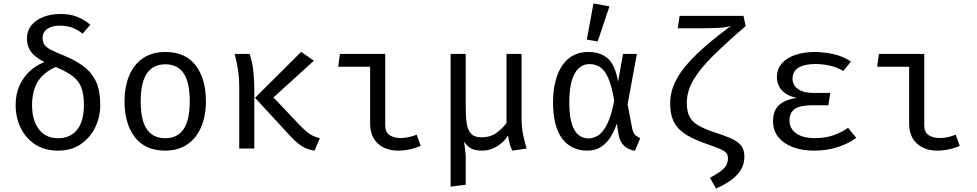

<svg xmlns="http://www.w3.org/2000/svg" viewBox="-20 -848 5578 1096"><path d="M326.2 -768.2Q380.5 -768.2 420.3 -752.3Q460 -736.4 495.4 -707.2L451.8 -655.9Q416.9 -682.6 386.4 -692.1Q355.9 -701.5 320.5 -701.5Q275.9 -701.5 249.5 -682.8Q223.1 -664.1 223.1 -630.3Q223.1 -606.2 235.1 -590.8Q247.2 -575.4 273.8 -562.1Q300.5 -548.7 345.1 -530.8Q414.9 -502.1 460.8 -466.4Q506.7 -430.8 529.5 -379Q552.3 -327.2 552.3 -249.7Q552.3 -181 523.6 -121.3Q494.9 -61.5 441 -24.9Q387.2 11.8 311.3 11.8Q234.9 11.8 180.8 -23.6Q126.7 -59 97.9 -118.5Q69.2 -177.9 69.2 -249.2Q69.2 -311.3 91.3 -359.7Q113.3 -408.2 150.5 -442.1Q187.7 -475.9 233.3 -493.8Q177.9 -522.6 155.9 -553.6Q133.8 -584.6 133.8 -626.2Q133.8 -671.8 159.2 -703.3Q184.6 -734.9 227.9 -751.5Q271.3 -768.2 326.2 -768.2ZM297.9 -465.6Q224.6 -432.3 193.8 -379Q163.1 -325.6 163.1 -248.7Q163.1 -160.5 202.1 -109.7Q241 -59 311.3 -59Q381.5 -59 420.3 -107.7Q459 -156.4 459 -249.7Q459 -310.8 444.1 -349Q429.2 -387.2 394.4 -413.6Q359.5 -440 297.9 -465.6Z M924.1 -551.3Q1038.5 -551.3 1096.9 -474.9Q1155.4 -398.5 1155.4 -270.3Q1155.4 -187.7 1128.7 -124.1Q1102.1 -60.5 1050.3 -24.4Q998.5 11.8 923.1 11.8Q808.7 11.8 749.7 -65.1Q690.8 -142.1 690.8 -269.2Q690.8 -352.3 717.4 -416.2Q744.1 -480 796.2 -515.6Q848.2 -551.3 924.1 -551.3ZM924.1 -481Q854.4 -481 818.7 -429.2Q783.1 -377.4 783.1 -269.2Q783.1 -162.1 818.2 -110.5Q853.3 -59 923.1 -59Q992.8 -59 1027.9 -110.8Q1063.1 -162.6 1063.1 -270.3Q1063.1 -377.9 1028.2 -429.5Q993.3 -481 924.1 -481Z M1699 -551.8 1771.8 -501.5 1541 -291.8 1691.8 -132.8Q1725.1 -98.5 1749.5 -82.3Q1773.8 -66.2 1805.6 -59L1775.9 11.8Q1731.3 5.6 1700.5 -15.4Q1669.7 -36.4 1639 -69.2L1435.9 -289.7ZM1404.6 -540Q1422.1 -490.8 1426.9 -434.9Q1431.8 -379 1431.8 -332.8V0H1345.6V-349.2Q1345.6 -402.1 1338.7 -447.9Q1331.8 -493.8 1319.5 -540Z M2092.8 -467.2H1910.3L1920.5 -540H2179V-133.3Q2179 -93.3 2203.8 -76.7Q2228.7 -60 2268.2 -60Q2289.7 -60 2313.1 -65.1Q2336.4 -70.3 2358.5 -79L2381.5 -15.9Q2363.6 -6.2 2326.9 2.8Q2290.3 11.8 2253.3 11.8Q2180.5 11.8 2136.7 -29Q2092.8 -69.7 2092.8 -143.1Z M2957.4 -540V-171.8Q2957.4 -119 2966.9 -74.9Q2976.4 -30.8 2986.2 0L2904.6 11.8Q2896.4 -1.5 2889.2 -28.5Q2882.1 -55.4 2880 -74.9Q2855.9 -35.4 2815.9 -11.8Q2775.9 11.8 2735.4 11.8Q2694.4 11.8 2671.5 0.5Q2648.7 -10.8 2629.2 -39.5Q2632.8 -11.8 2635.6 10.8Q2638.5 33.3 2638.5 49.7V206.7L2552.3 217.4V-540H2638.5V-237.4Q2638.5 -183.1 2644.1 -144.4Q2649.7 -105.6 2669 -84.9Q2688.2 -64.1 2729.2 -64.1Q2777.9 -64.1 2813.1 -89Q2848.2 -113.8 2871.3 -146.2V-540Z M3338.5 -551.3Q3407.2 -551.3 3449.2 -514.6Q3491.3 -477.9 3508.2 -382.1L3536.4 -540H3615.4L3562.6 -252.3L3589.2 -112.3Q3593.8 -90.8 3604.4 -79.2Q3614.9 -67.7 3634.9 -60L3604.6 12.8Q3566.2 6.7 3541.5 -16.7Q3516.9 -40 3510.3 -84.6L3501 -142.6Q3487.2 -101 3465.4 -65.9Q3443.6 -30.8 3411 -9.5Q3378.5 11.8 3332.8 11.8Q3241 11.8 3189 -56.9Q3136.9 -125.6 3136.9 -265.1Q3136.9 -348.7 3159.5 -413.3Q3182.1 -477.9 3226.7 -514.6Q3271.3 -551.3 3338.5 -551.3ZM3345.1 -482.1Q3289.7 -482.1 3259.7 -426.4Q3229.7 -370.8 3229.7 -265.1Q3229.7 -158.5 3257.9 -108.2Q3286.2 -57.9 3341 -57.9Q3366.2 -57.9 3393.1 -74.1Q3420 -90.3 3444.4 -136.7Q3468.7 -183.1 3486.2 -273.8Q3471.8 -356.9 3452.1 -402.1Q3432.3 -447.2 3405.6 -464.6Q3379 -482.1 3345.1 -482.1ZM3367.7 -828.2 3459 -811.8 3391.8 -611.3 3329.7 -622.1Z M4224.1 -757.4 4236.4 -699Q4126.2 -604.1 4051.3 -530.3Q3976.4 -456.4 3938.5 -392.1Q3900.5 -327.7 3900.5 -261Q3900.5 -210.8 3916.9 -180.5Q3933.3 -150.3 3968.7 -130.5Q4004.1 -110.8 4061 -91.8Q4113.8 -74.9 4151.5 -58.7Q4189.2 -42.6 4209.2 -18.5Q4229.2 5.6 4229.2 45.6Q4229.2 103.6 4189.5 147.7Q4149.7 191.8 4067.7 228.2L4032.3 166.7Q4076.9 144.1 4106.2 119Q4135.4 93.8 4135.4 54.9Q4135.4 35.4 4124.4 23.6Q4113.3 11.8 4088.2 1.3Q4063.1 -9.2 4020 -24.1Q3949.2 -48.2 3901.5 -76.2Q3853.8 -104.1 3829.7 -146.9Q3805.6 -189.7 3805.6 -258.5Q3805.6 -329.2 3842.6 -396.9Q3879.5 -464.6 3956.2 -538.2Q4032.8 -611.8 4152.3 -700Q4138.5 -694.4 4110.8 -691.5Q4083.1 -688.7 4053.1 -687.7Q4023.1 -686.7 4002.6 -686.7H3848.7L3859.5 -757.4Z M4708.7 -247.2H4616.4Q4547.2 -247.2 4516.9 -225.9Q4486.7 -204.6 4486.7 -159.5Q4486.7 -114.4 4524.9 -86.9Q4563.1 -59.5 4631.3 -59.5Q4690.3 -59.5 4736.9 -75.6Q4783.6 -91.8 4821 -118.5L4867.7 -61Q4828.7 -31.3 4766.7 -9.7Q4704.6 11.8 4626.2 11.8Q4559.5 11.8 4506.9 -7.7Q4454.4 -27.2 4423.6 -64.6Q4392.8 -102.1 4392.8 -156.4Q4392.8 -217.9 4427.9 -249Q4463.1 -280 4528.2 -289.2Q4471.8 -301 4443.3 -332.3Q4414.9 -363.6 4414.9 -407.7Q4414.9 -455.4 4444.1 -487.4Q4473.3 -519.5 4522.8 -535.4Q4572.3 -551.3 4631.8 -551.3Q4683.1 -551.3 4739.5 -538.5Q4795.9 -525.6 4837.4 -496.4L4793.8 -442.6Q4759 -464.1 4717.4 -473.3Q4675.9 -482.6 4635.4 -482.6Q4573.3 -482.6 4538.7 -462.1Q4504.1 -441.5 4504.1 -398.5Q4504.1 -361.5 4535.6 -339.5Q4567.2 -317.4 4622.1 -317.4H4719.5Z M5169.7 -467.2H4987.2L4997.4 -540H5255.9V-133.3Q5255.9 -93.3 5280.8 -76.7Q5305.6 -60 5345.1 -60Q5366.7 -60 5390 -65.1Q5413.3 -70.3 5435.4 -79L5458.5 -15.9Q5440.5 -6.2 5403.8 2.8Q5367.2 11.8 5330.3 11.8Q5257.4 11.8 5213.6 -29Q5169.7 -69.7 5169.7 -143.1Z"/></svg>

Font: FiraCode Nerd Font
Style: Regular
Weight: 400
Designer: Carrois Corporate, Edenspiekermann AG, Nikita Prokopov
Foundry: Carrois Corporate, Edenspiekermann AG, Nikita Prokopov
Version: Version 6.002;Nerd Fonts 2.2.2